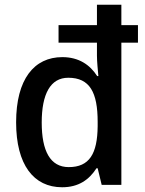

<svg xmlns="http://www.w3.org/2000/svg" viewBox="-20 -780 610 810"><path d="M242 10C312 10 356 -22 387 -70H392L409 0H492V-600H562V-674H492V-760H389V-674H227V-600H389V-545C389 -520 393 -482 395 -459H390C360 -506 313 -539 243 -539C124 -539 48 -446 48 -264C48 -85 122 10 242 10ZM270 -75C192 -75 156 -143 156 -263C156 -384 193 -452 268 -452C359 -452 392 -390 392 -266V-248C391 -131 357 -75 270 -75Z"/></svg>

Font: Noto Sans Thai Looped SemiCondensed Medium
Style: Regular
Weight: 500
Width: 4
Designer: Sasikarn Vongin, Ben Mitchell
Foundry: The Fontpad Ltd
Version: Version 1.001